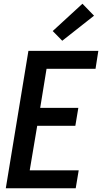

<svg xmlns="http://www.w3.org/2000/svg" viewBox="-20 -1007 546 1027"><path d="M11 0 132 -735H506L491 -639H229L195 -430H399L383 -334H179L139 -96H401L385 0ZM313 -789 262 -841 421 -987 483 -923Z"/></svg>

Font: Iosevka SS04 Oblique
Style: Bold
Weight: 700
Italic angle: -9°
Monospace: yes
Designer: Belleve Invis
Foundry: Belleve Invis
Version: Version 19.0.0; ttfautohint (v1.8.4)